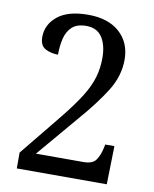

<svg xmlns="http://www.w3.org/2000/svg" viewBox="-82 -786 680 849"><g transform="rotate(10 258.0 -362.0)"><path d="M52 0V-71L209 -264Q258 -325 287 -371.5Q316 -418 328 -459.5Q340 -501 340 -546Q340 -604 317 -639Q294 -674 246 -674Q204 -674 182 -653.5Q160 -633 152 -599.5Q144 -566 144 -527Q111 -527 86.5 -540.5Q62 -554 62 -592Q62 -648 108.5 -686Q155 -724 246 -724Q336 -724 387 -678Q438 -632 438 -556Q438 -483 396 -415.5Q354 -348 281 -264L124 -79H337Q378 -79 393 -100.5Q408 -122 415 -154L419 -172H460L456 0Z"/></g></svg>

Font: Noto Serif Myanmar SemCond
Style: Regular
Weight: 400
Width: 4
Designer: Ben Mitchell and the Monotype Design Team
Foundry: Monotype Imaging Inc.
Version: Version 2.106; ttfautohint (v1.8.4.7-5d5b)